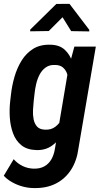

<svg xmlns="http://www.w3.org/2000/svg" viewBox="-24 -771 530 1000"><path d="M363.3 -528.3H475.1L384.8 0.5Q376.5 65.9 346.2 113Q315.9 160.2 266.4 185.3Q216.8 210.4 149.9 208.5Q121.6 208 93.8 200.4Q65.9 192.9 40.3 178.7Q14.6 164.6 -4.4 144.5L47.4 58.1Q66.9 80.6 93.5 93.5Q120.1 106.4 150.4 107.4Q184.1 108.4 207.3 95.2Q230.5 82 243.9 58.3Q257.3 34.7 262.2 2.9L332.5 -414.1ZM28.8 -241.2 33.2 -279.3Q38.1 -324.2 51.3 -370.4Q64.5 -416.5 88.4 -455.3Q112.3 -494.1 149.4 -517.1Q186.5 -540 240.7 -538.1Q287.1 -536.6 314 -511.2Q340.8 -485.8 353 -447.8Q365.2 -409.7 367.7 -367.2Q370.1 -324.7 367.2 -289.1L360.4 -234.9Q353.5 -197.3 339.6 -154.3Q325.7 -111.3 302.7 -73.5Q279.8 -35.6 246.3 -12Q212.9 11.7 166.5 10.7Q116.2 9.3 86.9 -14.9Q57.6 -39.1 43.7 -77.4Q29.8 -115.7 27.1 -158.9Q24.4 -202.1 28.8 -241.2ZM155.8 -282.2 151.4 -243.2Q149.4 -223.6 147.9 -198.7Q146.5 -173.8 150.9 -150.6Q155.3 -127.4 168.7 -112.1Q182.1 -96.7 210 -95.7Q242.2 -93.8 264.6 -111.1Q287.1 -128.4 299.8 -155Q312.5 -181.6 317.9 -209.5L333 -313.5Q334.5 -332 332.8 -352.5Q331.1 -373 324 -390.9Q316.9 -408.7 303 -420.2Q289.1 -431.6 266.1 -432.6Q235.4 -434.6 215.1 -420.4Q194.8 -406.2 182.6 -383.1Q170.4 -359.9 164.3 -333Q158.2 -306.2 155.8 -282.2ZM337.9 -751 440.9 -615.7V-607.4L346.7 -608.9L301.8 -681.2L230 -609.4L133.3 -607.9V-616.7L269.5 -750.5Z"/></svg>

Font: Roboto Condensed SemiBold
Style: Italic
Weight: 600
Italic angle: -12°
Designer: Christian Robertson
Foundry: Google
Version: Version 3.008; 2023